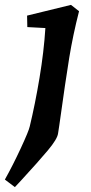

<svg xmlns="http://www.w3.org/2000/svg" viewBox="-68 -532 371 787"><path d="M54 -14Q76 -105 94 -213Q112 -321 118 -417L44 -421L43 -468L223 -512L256 -486Q231 -388 216 -296.5Q201 -205 175 -18L170 15Q167 38 128 84.5Q89 131 20 206L-7 235L-48 204Q-16 147 17 76Q50 5 54 -14Z"/></svg>

Font: Andada Pro
Style: Bold Italic
Weight: 700
Italic angle: -7°
Designer: Carolina Giovagnoli
Foundry: Huerta Tipografica
Version: Version 3.005; ttfautohint (v1.8.4)